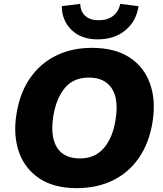

<svg xmlns="http://www.w3.org/2000/svg" viewBox="-20 -964 844 995"><path d="M48 0ZM378 11Q260 11 184.5 -39Q109 -89 78.5 -175.5Q48 -262 65 -371Q82 -481 135 -558Q188 -635 270 -675.5Q352 -716 456 -716Q575 -716 651 -666.5Q727 -617 757.5 -530.5Q788 -444 771 -335Q754 -225 701 -147.5Q648 -70 565.5 -29.5Q483 11 378 11ZM394 -143Q473 -143 519 -197.5Q565 -252 579 -345Q596 -449 559.5 -505.5Q523 -562 440 -562Q361 -562 316 -508Q271 -454 256 -361Q240 -256 275.5 -199.5Q311 -143 394 -143ZM486 -760Q401 -760 351 -808.5Q301 -857 300 -932L396 -944Q397 -904 422 -881.5Q447 -859 492 -859Q537 -859 566 -881.5Q595 -904 603 -944L698 -932Q686 -853 629 -806.5Q572 -760 486 -760Z"/></svg>

Font: Winston ExtraBold
Style: Italic
Weight: 800
Italic angle: -9°
Designer: Original fonts by Vernon Adams / Changes by Cristiano Sobral
Foundry: Original fonts by Vernon Adams / Changes by Cristiano Sobral
Version: Version 2.503;July 17, 2020;FontCreator 13.0.0.2655 64-bit